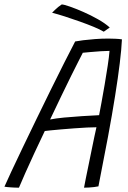

<svg xmlns="http://www.w3.org/2000/svg" viewBox="-48 -839 578 866"><path d="M37.5 7.5Q29.5 7.5 20.2 7.2Q11 7 1.8 6.2Q-7.5 5.5 -15.2 4.8Q-23 4 -28 3Q-18 -20 3.5 -66Q25 -112 54 -172.5Q83 -233 115.5 -300Q148 -367 180.5 -433Q213 -499 241.8 -556Q270.5 -613 291 -652Q303 -654.5 327 -657.5Q351 -660.5 381 -662.8Q411 -665 440.5 -665Q455.5 -665 472.2 -664.2Q489 -663.5 502 -661.5Q500 -617.5 492.2 -553.8Q484.5 -490 471.2 -406.8Q458 -323.5 439 -221.5Q420 -119.5 396 1.5Q387 3.5 375.8 4.8Q364.5 6 353 6.8Q341.5 7.5 331 7.5Q333.5 -7 339 -34Q344.5 -61 351.5 -94.8Q358.5 -128.5 365.2 -162Q372 -195.5 377.8 -223Q383.5 -250.5 387 -265Q371 -265 344.5 -263.8Q318 -262.5 287.5 -260.2Q257 -258 228.8 -255.5Q200.5 -253 180.2 -251Q160 -249 154 -248Q130.5 -199.5 107.8 -150.2Q85 -101 66.5 -59.5Q48 -18 37.5 7.5ZM178 -300Q202 -305 241 -308.8Q280 -312.5 322.5 -315.2Q365 -318 399 -319.5Q402.5 -338 409.5 -375.2Q416.5 -412.5 424 -457Q431.5 -501.5 437.8 -542.5Q444 -583.5 446 -609.5Q432.5 -609.5 407.5 -608Q382.5 -606.5 359.2 -604.2Q336 -602 325.5 -601Q319.5 -589 306 -562.8Q292.5 -536.5 273.2 -497.5Q254 -458.5 229.8 -408.5Q205.5 -358.5 178 -300ZM230.5 -819Q241 -818.5 267.5 -809.2Q294 -800 327.8 -785.2Q361.5 -770.5 393.8 -752.2Q426 -734 447 -715L420 -696Q403.5 -706 374.5 -718Q345.5 -730 311 -742.2Q276.5 -754.5 243.8 -765Q211 -775.5 187 -781.5Q192 -786.5 199.2 -793.8Q206.5 -801 215 -807.8Q223.5 -814.5 230.5 -819Z"/></svg>

Font: Grandstander Thin ExtraLight
Style: Italic
Weight: 250
Italic angle: -15°
Version: Version 1.200